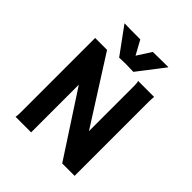

<svg xmlns="http://www.w3.org/2000/svg" viewBox="-224 -971 1113 1113"><g transform="rotate(45 332.0 -415.0)"><path d="M88.4 0H215.8V-391.1L470.7 0H572.3V-606.4C572.3 -625 573.7 -639.2 574.7 -649.4H442.9C445.8 -645.5 447.8 -633.8 447.8 -616.2V-242.2L189 -649.4H91.3V-36.1C91.3 -20.5 90.3 -10.7 88.4 0ZM270.5 -667C280.8 -668 315.4 -668.5 327.6 -668.5C337.9 -668.5 379.4 -667.5 386.7 -667L511.2 -828.6L509.3 -830.1C489.7 -829.6 432.1 -828.6 384.8 -828.6L329.6 -742.2L282.2 -828.6C222.7 -828.6 174.3 -829.1 153.8 -830.1L152.3 -828.6Z"/></g></svg>

Font: HammersmithOne
Style: Regular
Weight: 400
Designer: Nicole Fally
Foundry: Nicole Fally
Version: Version 1.003